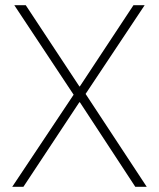

<svg xmlns="http://www.w3.org/2000/svg" viewBox="-20 -718 611 738"><path d="M544 0H500L287 -325H285L70 0H27L263 -354L35 -698H79L285 -386H287L493 -698H536L309 -357Z"/></svg>

Font: IBM Plex Sans Arabic ExtraLight
Style: Regular
Weight: 200
Designer: Mike Abbink, Paul van der Laan, Pieter van Rosmalen, Wael Morcos, Khajak Apelian
Foundry: Bold Monday
Version: Version 1.1